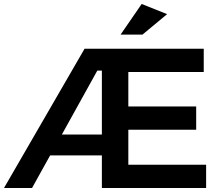

<svg xmlns="http://www.w3.org/2000/svg" viewBox="-21 -945 1106 965"><path d="M695 -771H585L691 -925L819 -874ZM1015 -117V0H491V-164H231L140 0H-1L404 -700H1003V-583H624V-410H965V-293H624V-117ZM491 -269V-590H468L290 -269Z"/></svg>

Font: QuotatisMedium
Style: Regular
Weight: 500
Designer: Julieta Ulanovsky
Foundry: Quotatis-Medium
Version: Version 4.000;PS 004.000;hotconv 1.0.88;makeotf.lib2.5.64775